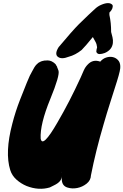

<svg xmlns="http://www.w3.org/2000/svg" viewBox="-20 -1150 783 1218"><path d="M343 -724V-722Q343 -721 343.5 -721Q344 -721 344 -720V-718H345L351 -702Q361 -673 299 -522Q233 -361 238 -271Q249 -207 345 -374Q421 -504 492 -659Q501 -680 511 -702.5Q521 -725 536 -740Q569 -776 616 -759Q632 -778 653.5 -785Q675 -792 694.5 -788Q714 -784 728 -769.5Q742 -755 743 -731Q746 -711 722.5 -636Q699 -561 679 -499Q659 -437 638 -364Q587 -191 557 -38Q556 -6 529.5 15Q503 36 470.5 42.5Q438 49 409 40Q374 30 372 -10Q372 -21 371 -32Q373 2 322 26Q308 33 296 39Q226 60 149 30Q113 15 84.5 -10.5Q56 -36 45 -71Q10 -183 58 -365Q78 -443 107 -517Q136 -591 149.5 -624Q163 -657 169 -669.5Q175 -682 182 -694Q199 -728 211 -740L223 -751Q225 -753 227 -753.5Q229 -754 232 -756Q240 -761 249 -763L263 -766H269Q298 -770 319 -754Q319 -753 321 -753L329 -746L332 -743L335 -739Q335 -738 335.5 -738Q336 -738 336 -737L337 -736V-734Q338 -734 338 -733V-732Q339 -731 340 -731V-730Q340 -729 340.5 -729Q341 -729 341 -728.5Q341 -728 342 -727V-726Q342 -725 343 -724ZM370 -58V-61Q369 -60 369 -53Q369 -56 370 -57ZM591 -821Q591 -833 596 -850Q594 -870 585.5 -885Q577 -900 569 -915Q522 -857 498 -833Q458 -801 416 -790Q370 -772 348 -789Q337 -796 337 -811.5Q337 -827 352 -851Q440 -956 480 -996Q520 -1036 542.5 -1056.5Q565 -1077 582.5 -1093.5Q600 -1110 621 -1119Q674 -1142 694 -1118Q700 -1096 674 -1070V-1055Q685 -1007 685 -947Q689 -932 693.5 -914Q698 -896 696 -877Q691 -834 645 -814Q626 -807 611.5 -807Q597 -807 591 -821Z"/></svg>

Font: Knewave
Style: Regular
Weight: 400
Designer: Tyler Finck
Foundry: Tyler Finck
Version: Version 1.001